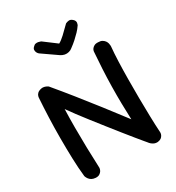

<svg xmlns="http://www.w3.org/2000/svg" viewBox="-196 -951 979 1069"><g transform="rotate(-30 293.0 -416.5)"><path d="M103 0Q88 -1 78 -7Q68 -13 62.5 -21Q57 -29 55 -34.5Q53 -40 53 -40Q47 -94 45 -158Q43 -222 43 -289Q43 -356 45.5 -421.5Q48 -487 52 -545Q52 -545 53.5 -553Q55 -561 63 -569.5Q71 -578 89 -582Q99 -584 108.5 -581.5Q118 -579 125 -575Q132 -571 133 -569Q180 -513 230.5 -450Q281 -387 333 -320Q385 -253 438 -183Q436 -230 435 -284Q434 -338 435 -395Q436 -452 439 -507.5Q442 -563 446 -614Q446 -614 447 -619Q448 -624 452.5 -630.5Q457 -637 466.5 -642.5Q476 -648 492 -647Q508 -647 518 -641Q528 -635 533.5 -627Q539 -619 541 -610.5Q543 -602 543 -596.5Q543 -591 543 -591Q539 -550 537 -497.5Q535 -445 534.5 -385.5Q534 -326 534.5 -265Q535 -204 536.5 -146Q538 -88 541 -39Q541 -39 540.5 -33.5Q540 -28 536 -20.5Q532 -13 524.5 -7.5Q517 -2 503 0Q488 1 476 -5.5Q464 -12 457.5 -20Q451 -28 451 -28Q451 -28 438 -43.5Q425 -59 403 -86Q381 -113 353 -148Q325 -183 295.5 -220.5Q266 -258 237 -295Q208 -332 184.5 -363.5Q161 -395 145 -418Q143 -363 143 -300Q143 -237 144.5 -170.5Q146 -104 149 -38Q149 -38 148 -32Q147 -26 142.5 -18.5Q138 -11 128.5 -5Q119 1 103 0ZM271 -692 176 -758Q176 -758 172 -762Q168 -766 165 -773Q162 -780 162.5 -788.5Q163 -797 172 -805Q179 -813 187.5 -814.5Q196 -816 203.5 -814.5Q211 -813 216 -811Q221 -809 221 -809L301 -749Q318 -758 339.5 -778Q361 -798 390 -827Q390 -827 396 -829.5Q402 -832 411 -833Q420 -834 430 -827Q440 -820 443 -812.5Q446 -805 445 -799.5Q444 -794 442.5 -790Q441 -786 441 -786Q429 -768 414.5 -753Q400 -738 383.5 -723Q367 -708 345 -692Q337 -685 324 -681.5Q311 -678 297.5 -680.5Q284 -683 271 -692Z"/></g></svg>

Font: Sour Gummy
Style: Regular
Weight: 400
Designer: Stefie Justprince
Foundry: Eifetstype
Version: Version 1.000